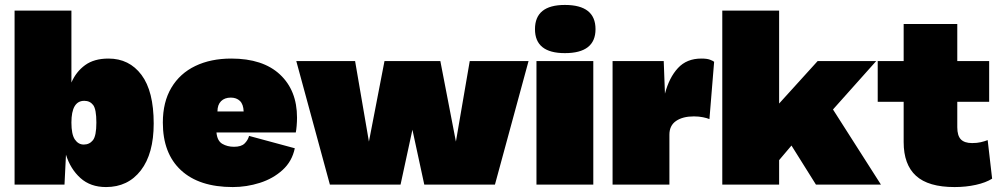

<svg xmlns="http://www.w3.org/2000/svg" viewBox="-20 -747 4046 777"><path d="M409 10Q346 10 305.5 -26.5Q265 -63 247 -121L241 0H39V-704H269V-413Q288 -457 324.5 -483.5Q361 -510 419 -510Q503 -510 552.5 -444Q602 -378 602 -247Q602 -125 550 -57.5Q498 10 409 10ZM319 -162Q342 -162 356 -179.5Q370 -197 370 -251Q370 -305 357 -322Q344 -339 321 -339Q269 -339 269 -251Q269 -203 283 -182.5Q297 -162 319 -162Z M922 10Q786 10 712.5 -58Q639 -126 639 -251Q639 -334 673.5 -392Q708 -450 770.5 -480Q833 -510 916 -510Q1044 -510 1113 -445.5Q1182 -381 1182 -271Q1182 -255 1180.5 -237.5Q1179 -220 1177 -211H856Q859 -177 879.5 -165Q900 -153 927 -153Q956 -153 969.5 -166Q983 -179 988 -197L1173 -147Q1162 -94 1123.5 -59Q1085 -24 1031.5 -7Q978 10 922 10ZM860 -296H966Q965 -325 951 -338.5Q937 -352 914 -352Q889 -352 874.5 -337.5Q860 -323 860 -296Z M1881 -500H2119L1983 0H1697L1649 -222L1601 0H1315L1179 -500H1417L1473 -174L1536 -500H1762L1825 -174Z M2381 -500V0H2151V-500ZM2266 -727Q2390 -727 2390 -629Q2390 -532 2266 -532Q2145 -532 2145 -629Q2145 -727 2266 -727Z M2459 0V-500H2666L2671 -368Q2688 -433 2723.5 -471.5Q2759 -510 2818 -510Q2841 -510 2853 -505.5Q2865 -501 2870 -497L2851 -265Q2842 -269 2825 -272.5Q2808 -276 2788 -276Q2743 -276 2716 -257.5Q2689 -239 2689 -202V0Z M3133 -704V-328L3289 -500H3526L3351 -304L3545 0H3282L3183 -158L3133 -99V0H2903V-704Z M3977 -180 3995 -24Q3970 -8 3929.5 1Q3889 10 3843 10Q3737 10 3687 -35.5Q3637 -81 3637 -172V-335H3532V-500H3637V-650H3854V-500H3983V-335H3854V-232Q3854 -198 3868.5 -183Q3883 -168 3914 -168Q3934 -168 3949 -171.5Q3964 -175 3977 -180Z"/></svg>

Font: Prodigy Sans Black
Style: Regular
Weight: 900
Designer: Wei Huang
Foundry: Wei Huang
Version: Version 1.003; ttfautohint (v1.8.3)